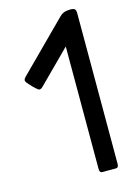

<svg xmlns="http://www.w3.org/2000/svg" viewBox="-118 -843 625 895"><g transform="rotate(-15 195.0 -395.5)"><path d="M262.2 -763.2Q275.9 -776.9 294.7 -779.8Q313.5 -782.7 326.9 -780Q340.3 -777.3 340.3 -758.3V-28.8Q340.3 -10.3 326.4 -10.5Q312.5 -10.7 293.9 -10.7Q275.4 -10.7 262 -10.5Q248.5 -10.3 248.5 -28.8V-620.1L95.2 -466.8Q82 -453.6 72.8 -460.2Q63.5 -466.8 50.3 -480.2Q37.1 -493.7 27.1 -505.9Q17.1 -518.1 30.3 -531.2Z"/></g></svg>

Font: Tonyukuk
Style: Regular
Weight: 400
Designer: facebook.com/biligbitig
Foundry: facebook.com/biligbitig
Version: Version 1.0